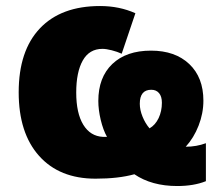

<svg xmlns="http://www.w3.org/2000/svg" viewBox="-20 -583 727 637"><path d="M654.8 -249Q654.8 -207 638.9 -166.3Q623 -125.5 596.2 -96.2Q631.8 -96.2 663.1 -107.9V18.1Q623 34.2 567.9 34.2Q483.4 34.2 425.8 -4.9Q373 9.8 296.9 9.8Q177.2 9.8 109.6 -65.9Q42 -141.6 42 -276.9Q42 -414.6 112.3 -488.8Q182.6 -563 312 -563Q376 -563 429.2 -539.1L383.8 -404.8Q368.7 -411.6 350.3 -416.3Q332 -420.9 319.8 -420.9Q276.4 -420.9 254.6 -382.3Q232.9 -343.8 232.9 -275.9Q232.9 -207.5 256.3 -169.2Q279.8 -130.9 321.8 -128.9H335Q322.3 -151.4 314.2 -185.1Q306.2 -218.8 306.2 -248Q306.2 -326.2 352.5 -370.6Q398.9 -415 481 -415Q561 -415 607.9 -370.6Q654.8 -326.2 654.8 -249ZM443.8 -238.8Q443.8 -218.3 452.9 -196Q461.9 -173.8 476.1 -157.2Q495.1 -168 506.1 -190.9Q517.1 -213.9 517.1 -242.2Q517.1 -262.7 507.8 -273.9Q498.5 -285.2 481.9 -285.2Q443.8 -285.2 443.8 -238.8Z"/></svg>

Font: Black Ops One [rus by aLiNcE]
Style: Regular
Weight: 400
Designer: James Grieshaber
Foundry: James Grieshaber
Version: Version 1.002;May 25, 2024;FontCreator 13.0.0.2680 64-bit